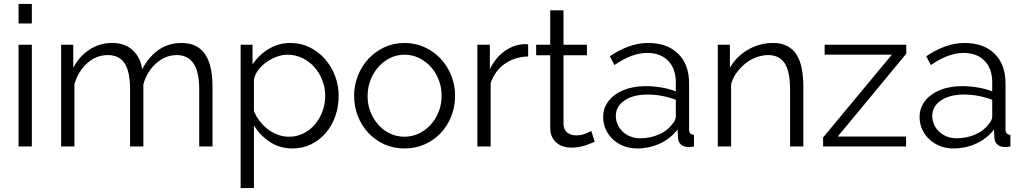

<svg xmlns="http://www.w3.org/2000/svg" viewBox="-20 -750 5240 983"><path d="M75 0V-521H143V0ZM75 -630V-730H143V-630Z M1068 0H1000V-291Q1000 -382 971 -425Q942 -468 885 -468Q855 -468 828.5 -457Q802 -446 779.5 -426Q757 -406 740 -378.5Q723 -351 714 -318V0H646V-291Q646 -384 618 -426Q590 -468 532 -468Q473 -468 427 -427Q381 -386 361 -319V0H293V-521H355V-403Q387 -463 439 -496.5Q491 -530 554 -530Q620 -530 659.5 -493Q699 -456 708 -396Q781 -530 909 -530Q953 -530 983.5 -514Q1014 -498 1032.5 -468.5Q1051 -439 1059.5 -397.5Q1068 -356 1068 -305Z M1478 10Q1412 10 1361.5 -23.5Q1311 -57 1280 -108V213H1212V-521H1273V-420Q1305 -469 1356 -499.5Q1407 -530 1467 -530Q1521 -530 1566 -507.5Q1611 -485 1644 -447.5Q1677 -410 1695.5 -361Q1714 -312 1714 -260Q1714 -205 1697 -156Q1680 -107 1648.5 -70Q1617 -33 1573.5 -11.5Q1530 10 1478 10ZM1459 -50Q1501 -50 1535.5 -68Q1570 -86 1594.5 -115.5Q1619 -145 1632 -182.5Q1645 -220 1645 -260Q1645 -302 1630 -340Q1615 -378 1589 -407Q1563 -436 1527.5 -453Q1492 -470 1451 -470Q1425 -470 1396.5 -459.5Q1368 -449 1343.5 -431.5Q1319 -414 1301.5 -390.5Q1284 -367 1280 -341V-181Q1292 -153 1310.5 -129Q1329 -105 1352.5 -87.5Q1376 -70 1403 -60Q1430 -50 1459 -50Z M2051 10Q1994 10 1947 -11.5Q1900 -33 1865.5 -70Q1831 -107 1812 -156Q1793 -205 1793 -259Q1793 -314 1812.5 -363Q1832 -412 1866.5 -449Q1901 -486 1948 -508Q1995 -530 2051 -530Q2107 -530 2154.5 -508Q2202 -486 2236.5 -449Q2271 -412 2290.5 -363Q2310 -314 2310 -259Q2310 -205 2291 -156Q2272 -107 2237.5 -70Q2203 -33 2155.5 -11.5Q2108 10 2051 10ZM1862 -258Q1862 -214 1877 -176.5Q1892 -139 1917.5 -110.5Q1943 -82 1977.5 -66Q2012 -50 2051 -50Q2090 -50 2124.5 -66.5Q2159 -83 2185 -111.5Q2211 -140 2226 -178Q2241 -216 2241 -260Q2241 -303 2226 -341.5Q2211 -380 2185 -408.5Q2159 -437 2124.5 -453.5Q2090 -470 2051 -470Q2012 -470 1978 -453.5Q1944 -437 1918 -408Q1892 -379 1877 -340.5Q1862 -302 1862 -258Z M2684 -461Q2615 -459 2564 -423Q2513 -387 2492 -324V0H2424V-521H2488V-396Q2517 -456 2566 -490Q2615 -524 2671 -524Q2679 -524 2684 -523Z M3025 -25Q3019 -22 3007.5 -17Q2996 -12 2981 -7Q2966 -2 2947 2Q2928 6 2907 6Q2885 6 2865 0Q2845 -6 2830 -18.5Q2815 -31 2806 -50Q2797 -69 2797 -94V-467H2725V-521H2797V-697H2865V-521H2985V-467H2865V-113Q2867 -84 2885.5 -70.5Q2904 -57 2928 -57Q2957 -57 2979 -66.5Q3001 -76 3007 -80Z M3241 10Q3204 10 3172.5 -2.5Q3141 -15 3117.5 -37Q3094 -59 3081 -88.5Q3068 -118 3068 -152Q3068 -186 3084 -215Q3100 -244 3129 -265Q3158 -286 3198 -297.5Q3238 -309 3286 -309Q3326 -309 3367 -302Q3408 -295 3440 -282V-329Q3440 -398 3401 -438.5Q3362 -479 3293 -479Q3253 -479 3211 -463Q3169 -447 3126 -417L3102 -462Q3203 -530 3298 -530Q3396 -530 3452 -475Q3508 -420 3508 -323V-88Q3508 -60 3533 -60V0Q3516 3 3507 3Q3481 3 3466.5 -10Q3452 -23 3451 -46L3449 -87Q3413 -40 3358.5 -15Q3304 10 3241 10ZM3257 -42Q3310 -42 3354.5 -62Q3399 -82 3422 -115Q3431 -124 3435.5 -134.5Q3440 -145 3440 -154V-239Q3406 -252 3369.5 -259Q3333 -266 3295 -266Q3223 -266 3178 -236Q3133 -206 3133 -157Q3133 -133 3142.5 -112Q3152 -91 3168.5 -75.5Q3185 -60 3208 -51Q3231 -42 3257 -42Z M4093 0H4025V-291Q4025 -384 3997.5 -426Q3970 -468 3913 -468Q3883 -468 3853 -457Q3823 -446 3797.5 -426Q3772 -406 3752 -378.5Q3732 -351 3723 -319V0H3655V-521H3717V-403Q3749 -460 3808.5 -495Q3868 -530 3938 -530Q3981 -530 4011 -514Q4041 -498 4059 -469Q4077 -440 4085 -398Q4093 -356 4093 -305Z M4194 -46 4546 -470H4202V-521H4620V-475L4269 -51H4619V0H4194Z M4861 10Q4824 10 4792.5 -2.5Q4761 -15 4737.5 -37Q4714 -59 4701 -88.5Q4688 -118 4688 -152Q4688 -186 4704 -215Q4720 -244 4749 -265Q4778 -286 4818 -297.5Q4858 -309 4906 -309Q4946 -309 4987 -302Q5028 -295 5060 -282V-329Q5060 -398 5021 -438.5Q4982 -479 4913 -479Q4873 -479 4831 -463Q4789 -447 4746 -417L4722 -462Q4823 -530 4918 -530Q5016 -530 5072 -475Q5128 -420 5128 -323V-88Q5128 -60 5153 -60V0Q5136 3 5127 3Q5101 3 5086.5 -10Q5072 -23 5071 -46L5069 -87Q5033 -40 4978.5 -15Q4924 10 4861 10ZM4877 -42Q4930 -42 4974.5 -62Q5019 -82 5042 -115Q5051 -124 5055.5 -134.5Q5060 -145 5060 -154V-239Q5026 -252 4989.5 -259Q4953 -266 4915 -266Q4843 -266 4798 -236Q4753 -206 4753 -157Q4753 -133 4762.5 -112Q4772 -91 4788.5 -75.5Q4805 -60 4828 -51Q4851 -42 4877 -42Z"/></svg>

Font: PTCRaleway
Style: Regular
Weight: 400
Designer: Matt McInerney, Pablo Impallari, Rodrigo Fuenzalida
Foundry: Matt McInerney, Pablo Impallari, Rodrigo Fuenzalida
Version: Version 3.000g; ttfautohint (v1.5) -l 8 -r 28 -G 28 -x 14 -D